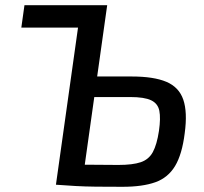

<svg xmlns="http://www.w3.org/2000/svg" viewBox="-20 -710 784 738"><path d="M486 -416Q571 -416 619.5 -395.5Q668 -375 684.5 -327Q701 -279 690 -198Q680 -117 653 -72Q626 -27 577 -9.5Q528 8 451 8Q391 8 348.5 7.5Q306 7 270.5 5Q235 3 195 0L218 -79Q240 -78 298 -77Q356 -76 435 -76Q490 -76 521 -86.5Q552 -97 567.5 -125.5Q583 -154 591 -207Q598 -256 592.5 -284Q587 -312 561 -324.5Q535 -337 480 -337H255L267 -416ZM392 -690 295 0H195L292 -690ZM346 -690 334 -604H62L74 -690Z"/></svg>

Font: Exo 2 Medium
Style: Italic
Weight: 500
Italic angle: -8°
Designer: Natanael Gama
Foundry: Natanael Gama
Version: Version 2.010